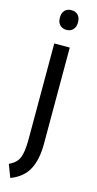

<svg xmlns="http://www.w3.org/2000/svg" viewBox="-147 -776 532 1054"><g transform="rotate(15 119.0 -248.5)"><path d="M68 -681Q68 -709 82.5 -723Q97 -737 120 -737Q142 -737 156.5 -723Q171 -709 171 -681Q171 -654 156.5 -639.5Q142 -625 120 -625Q97 -625 82.5 -639.5Q68 -654 68 -681ZM33 240 5 167Q47 148 61 114.5Q75 81 75 8V-536H163V13Q163 99 134 155.5Q105 212 33 240Z"/></g></svg>

Font: Advent Sans Logo
Style: Regular
Weight: 400
Designer: Types & Symbols
Foundry: Types & Symbols
Version: Version 1.002